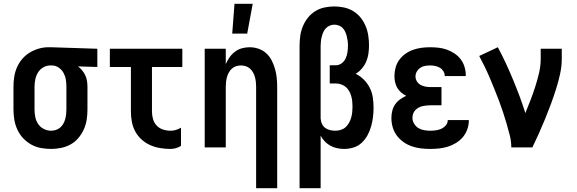

<svg xmlns="http://www.w3.org/2000/svg" viewBox="-20 -777 3040 1012"><path d="M249 8Q222 8 195 3Q168 -2 144 -15.5Q120 -29 101.5 -49Q83 -69 71.5 -94Q60 -119 55.5 -146Q51 -173 51 -200V-320Q51 -346 55 -372Q59 -398 69.5 -422Q80 -446 97 -466Q114 -486 136 -499.5Q158 -513 183.5 -520.5Q209 -528 235 -528H250L493 -520V-424L391 -427Q403 -418 413 -406Q423 -394 429.5 -380Q436 -366 438.5 -350.5Q441 -335 441 -320V-200Q441 -173 437 -146.5Q433 -120 422 -95.5Q411 -71 393.5 -50Q376 -29 352.5 -16Q329 -3 302.5 2.5Q276 8 249 8ZM249 -88Q262 -88 274.5 -92Q287 -96 297 -104.5Q307 -113 313.5 -124.5Q320 -136 323.5 -148.5Q327 -161 328.5 -174Q330 -187 330 -200V-320Q330 -339 327 -357.5Q324 -376 315 -392.5Q306 -409 290.5 -420Q275 -431 256 -432H244Q225 -432 207.5 -421.5Q190 -411 180 -394.5Q170 -378 166 -358.5Q162 -339 162 -320V-200Q162 -180 166 -160Q170 -140 181 -123.5Q192 -107 210.5 -97.5Q229 -88 249 -88Z M878 8Q851 8 824 3.5Q797 -1 772 -12Q747 -23 726.5 -41.5Q706 -60 693 -84Q680 -108 675 -135Q670 -162 670 -189V-424H559V-520H941V-424H781V-189Q781 -169 786.5 -149.5Q792 -130 805.5 -115.5Q819 -101 838.5 -94.5Q858 -88 878 -88Q893 -88 907 -92Q921 -96 934 -104V-8Q921 0 907 4Q893 8 878 8Z M1330 215V-320Q1330 -333 1328.5 -346Q1327 -359 1323.5 -371.5Q1320 -384 1313.5 -395.5Q1307 -407 1297.5 -415.5Q1288 -424 1275.5 -428Q1263 -432 1250 -432Q1237 -432 1224.5 -428Q1212 -424 1202.5 -415.5Q1193 -407 1186.5 -395.5Q1180 -384 1176.5 -371.5Q1173 -359 1171.5 -346Q1170 -333 1170 -320V0H1059V-520H1170V-439Q1178 -458 1190 -475Q1202 -492 1218.5 -504.5Q1235 -517 1255 -522.5Q1275 -528 1296 -528Q1320 -528 1343 -520Q1366 -512 1383.5 -496Q1401 -480 1412 -458.5Q1423 -437 1429.5 -414Q1436 -391 1438.5 -367.5Q1441 -344 1441 -320V215ZM1204 -600 1216 -757H1312L1283 -600Z M1559 215V-535Q1559 -561 1562.5 -587Q1566 -613 1576 -637.5Q1586 -662 1602.5 -683Q1619 -704 1641.5 -718Q1664 -732 1690 -737.5Q1716 -743 1742 -743Q1768 -743 1793.5 -737.5Q1819 -732 1841.5 -718.5Q1864 -705 1880.5 -684.5Q1897 -664 1907 -640Q1917 -616 1921 -590Q1925 -564 1925 -538Q1925 -517 1922 -495Q1919 -473 1910.5 -453Q1902 -433 1887.5 -416Q1873 -399 1855 -388Q1879 -376 1898 -357Q1917 -338 1929 -314Q1941 -290 1945 -263.5Q1949 -237 1949 -210Q1949 -185 1946 -160Q1943 -135 1936 -110.5Q1929 -86 1917 -64Q1905 -42 1886.5 -24.5Q1868 -7 1843.5 0.5Q1819 8 1793 8Q1775 8 1756.5 4Q1738 0 1721.5 -9Q1705 -18 1692 -31.5Q1679 -45 1670 -62V215ZM1747 -88Q1762 -88 1776.5 -92.5Q1791 -97 1801.5 -106.5Q1812 -116 1819.5 -129.5Q1827 -143 1831 -157Q1835 -171 1836.5 -185.5Q1838 -200 1838 -215V-216Q1838 -230 1836.5 -244Q1835 -258 1831 -271.5Q1827 -285 1820 -297.5Q1813 -310 1802 -319Q1791 -328 1777.5 -332.5Q1764 -337 1750 -337H1718V-433H1750Q1767 -433 1781 -443.5Q1795 -454 1802 -469.5Q1809 -485 1811.5 -502Q1814 -519 1814 -536Q1814 -549 1812.5 -561Q1811 -573 1808 -585Q1805 -597 1800 -608.5Q1795 -620 1786.5 -629Q1778 -638 1766 -642.5Q1754 -647 1742 -647Q1730 -647 1718 -642Q1706 -637 1697.5 -628Q1689 -619 1684 -607.5Q1679 -596 1676 -584Q1673 -572 1671.5 -559.5Q1670 -547 1670 -535V-154L1671 -146Q1672 -133 1678.5 -121Q1685 -109 1696 -101.5Q1707 -94 1720.5 -91Q1734 -88 1747 -88Z M2247 8Q2222 8 2197.5 5Q2173 2 2150 -6Q2127 -14 2106.5 -28.5Q2086 -43 2071.5 -62.5Q2057 -82 2050 -106Q2043 -130 2043 -155Q2043 -174 2047.5 -192.5Q2052 -211 2062.5 -226.5Q2073 -242 2088.5 -253Q2104 -264 2121 -272Q2107 -279 2094.5 -289.5Q2082 -300 2074 -314Q2066 -328 2062.5 -344Q2059 -360 2059 -376Q2059 -398 2065 -420.5Q2071 -443 2084.5 -461.5Q2098 -480 2117 -493.5Q2136 -507 2157.5 -514.5Q2179 -522 2201.5 -525Q2224 -528 2247 -528Q2269 -528 2291.5 -525.5Q2314 -523 2335 -515.5Q2356 -508 2375 -495.5Q2394 -483 2407.5 -465.5Q2421 -448 2428 -426Q2435 -404 2435 -382V-376H2324V-378Q2324 -391 2316.5 -402.5Q2309 -414 2297.5 -420.5Q2286 -427 2273 -429.5Q2260 -432 2247 -432Q2233 -432 2219.5 -429.5Q2206 -427 2195 -419.5Q2184 -412 2177 -400Q2170 -388 2170 -374Q2170 -360 2177.5 -348Q2185 -336 2197 -329.5Q2209 -323 2222.5 -320.5Q2236 -318 2250 -318H2307V-222H2250Q2239 -222 2228 -221Q2217 -220 2206.5 -217.5Q2196 -215 2186 -209.5Q2176 -204 2168.5 -196Q2161 -188 2157.5 -177.5Q2154 -167 2154 -156Q2154 -140 2162.5 -125.5Q2171 -111 2184.5 -102.5Q2198 -94 2214.5 -91Q2231 -88 2247 -88Q2262 -88 2277 -90Q2292 -92 2305.5 -98Q2319 -104 2329.5 -116Q2340 -128 2340 -143V-144H2451V-140Q2451 -117 2442.5 -94Q2434 -71 2419 -53.5Q2404 -36 2383.5 -23.5Q2363 -11 2340.5 -4Q2318 3 2294.5 5.5Q2271 8 2247 8Z M2675 0Q2675 -32 2667 -63.5Q2659 -95 2650 -126Q2641 -157 2631 -187Q2621 -217 2609.5 -247.5Q2598 -278 2586 -307.5Q2574 -337 2561.5 -366.5Q2549 -396 2535 -425Q2521 -454 2506 -482L2604 -528Q2626 -487 2646 -444Q2666 -401 2684 -357.5Q2702 -314 2718.5 -270Q2735 -226 2749 -181Q2763 -215 2776.5 -250Q2790 -285 2801.5 -321Q2813 -357 2821.5 -393.5Q2830 -430 2830 -468V-520H2941V-468Q2941 -427 2932 -386.5Q2923 -346 2910.5 -306.5Q2898 -267 2883.5 -228Q2869 -189 2853.5 -151Q2838 -113 2821 -75Q2804 -37 2786 0Z"/></svg>

Font: Iosevka Term
Style: Bold
Weight: 700
Monospace: yes
Designer: Belleve Invis
Foundry: Belleve Invis
Version: Version 30.0.1